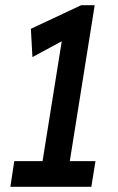

<svg xmlns="http://www.w3.org/2000/svg" viewBox="-20 -720 453 740"><path d="M20 0 35 -99H144L218 -561L105 -500L99 -609L293 -700H345L249 -99H348L332 0Z"/></svg>

Font: Georama Condensed SemiBold
Style: Italic
Weight: 600
Width: 3
Italic angle: -9°
Designer: Jean-Baptiste Levee
Foundry: Production Type
Version: Version 1.000